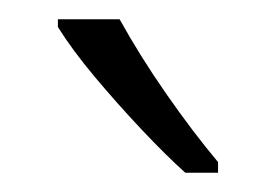

<svg xmlns="http://www.w3.org/2000/svg" viewBox="-20 -785 286 199"><path d="M104 -765Q125 -727 152.5 -687.5Q180 -648 206 -617V-606H172Q152 -624 127 -650.5Q102 -677 78.5 -705Q55 -733 40 -757V-765Z"/></svg>

Font: Noto Sans Thai ExtCond Light
Style: Regular
Weight: 300
Width: 2
Designer: Monotype Design Team
Foundry: Monotype Imaging Inc.
Version: Version 2.002; ttfautohint (v1.8.4.7-5d5b)